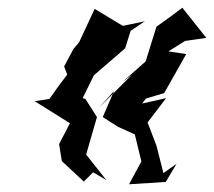

<svg xmlns="http://www.w3.org/2000/svg" viewBox="-20 -511 554 497"><path d="M193 -255 223 -316 304 -386 318 -431 355 -456 298 -444 225 -488 185 -402 170 -384 146 -339 154 -318C138 -297 123 -277 108 -255L70 -249L161 -192L133 -138L140 -94L197 -41L221 -65L255 -45L203 -111L231 -208L201 -255L168 -264C176 -261 184 -257 193 -255ZM358 -256 405 -270 462 -371 416 -378 459 -405 514 -413 452 -491 420 -467 385 -442 357 -352 297 -299 321 -317 236 -232 275 -275 246 -208 285 -183 329 -163 346 -93 314 -34 409 -40 437 -87 403 -63 385 -134 362 -194 410 -257 348 -243Z"/></svg>

Font: Asimov Aggro
Style: CondIt
Weight: 500
Designer: Google
Version: Version 2.000980; 2014